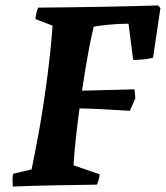

<svg xmlns="http://www.w3.org/2000/svg" viewBox="-20 -678 609 705"><path d="M27 7Q26 -5 26 -16.5Q26 -28 28 -40L96 -56Q107 -109 120.5 -181.5Q134 -254 144 -325Q155 -401 162.5 -468.5Q170 -536 173 -584L110 -608Q112 -630 120 -650Q240 -651 351.5 -653Q463 -655 561 -658L569 -648L542 -466Q526 -462 507 -460Q488 -458 469 -458L452 -591Q413 -591 376 -587Q339 -583 324 -580Q319 -559 313 -530.5Q307 -502 299.5 -459Q292 -416 282 -350Q281 -347 281 -345L474 -350L477 -317L457 -271Q413 -274 365 -276.5Q317 -279 272 -280Q265 -229 259 -175Q253 -121 250 -71L346 -38Q344 -18 336 0Q256 1 178.5 2.5Q101 4 27 7Z"/></svg>

Font: Labrada
Style: Bold Italic
Weight: 700
Italic angle: -7°
Designer: Mercedes Jáuregui
Foundry: Omnibus-Type Team
Version: Version 1.000; ttfautohint (v1.8.4.7-5d5b)